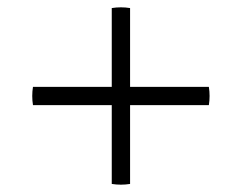

<svg xmlns="http://www.w3.org/2000/svg" viewBox="-20 -627 660 524"><path d="M550 -340H70Q66 -365 70 -390H550Q554 -365 550 -340ZM285 -125V-605Q310 -609 335 -605V-125Q310 -121 285 -125Z"/></svg>

Font: Poltawski Nowy Medium
Style: Regular
Weight: 500
Version: Version 1.001;gftools[0.9.25]